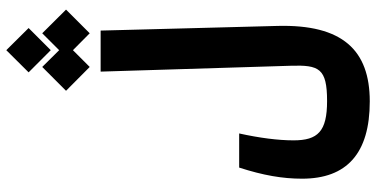

<svg xmlns="http://www.w3.org/2000/svg" viewBox="-320 -722 1225 626"><g transform="rotate(-90 293.0 -408.5)"><path d="M275.9 184.1C443.4 184.1 527.3 94.7 522 -116.2L506.8 -693.4H373L392.1 -73.7C395 19 383.8 44.9 276.9 44.9C178.2 44.9 148.9 15.1 148.9 -64.5C148.9 -114.3 156.7 -175.3 171.4 -241.7H60.1C34.7 -163.1 23.9 -100.1 23.9 -36.6C23.9 108.4 105.5 184.1 275.9 184.1ZM498 -729 575.2 -806.2 498 -883.8 442.9 -828.6 388.2 -883.8 310.5 -806.2 388.2 -729 442.9 -783.7ZM442.9 -856 515.1 -928.2 442.9 -1001 370.6 -928.2Z"/></g></svg>

Font: Cascadia Code
Style: Bold
Weight: 700
Monospace: yes
Designer: Aaron Bell
Foundry: Saja Typeworks
Version: Version 2404.023